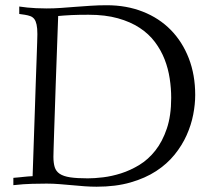

<svg xmlns="http://www.w3.org/2000/svg" viewBox="-20 -704 805 730"><path d="M30.8 -27.8Q43.5 -28.8 53.2 -29.8Q63 -30.8 71.3 -31.7Q79.6 -32.7 87.4 -33.2Q95.2 -33.7 104 -34.2Q108.9 -177.2 112.8 -293Q114.3 -342.3 116 -390.1Q117.7 -438 119.1 -477.1Q120.6 -516.1 121.3 -542.2Q122.1 -568.4 122.1 -574.2Q122.1 -596.7 119.1 -610.4Q116.2 -624 110.4 -631.6Q104.5 -639.2 95.5 -642.6Q86.4 -646 74.2 -647.9L53.2 -650.9V-679.2Q67.4 -677.2 84 -675.3Q98.1 -673.8 116.9 -672.9Q135.7 -671.9 157.2 -671.9Q184.1 -671.9 211.2 -673.8Q238.3 -675.8 266.6 -678Q294.9 -680.2 324.5 -682.1Q354 -684.1 386.2 -684.1Q460.9 -684.1 522.9 -659.7Q585 -635.3 629.2 -590.3Q673.3 -545.4 697.8 -482.4Q722.2 -419.4 722.2 -342.8Q722.2 -307.6 714.6 -268.3Q707 -229 689.7 -190.2Q672.4 -151.4 643.8 -116Q615.2 -80.6 573.7 -53.5Q532.2 -26.4 476.1 -10.3Q419.9 5.9 347.2 5.9Q324.7 5.9 301.5 4.2Q278.3 2.4 254.6 0.2Q231 -2 206.5 -3.9Q182.1 -5.9 157.2 -5.9Q133.8 -5.9 102.3 -5.1Q70.8 -4.4 30.8 0ZM316.9 -647.9Q300.3 -647.9 283.7 -647.7Q267.1 -647.5 252 -646.7Q236.8 -646 223.6 -645Q210.4 -644 201.2 -643.1Q195.8 -500 191.9 -384.8Q190.4 -335.4 188.7 -287.8Q187 -240.2 185.8 -201.9Q184.6 -163.6 183.8 -137.9Q183.1 -112.3 183.1 -107.9Q183.1 -84.5 188 -68.6Q192.9 -52.7 207 -43.2Q221.2 -33.7 246.8 -29.8Q272.5 -25.9 314 -25.9Q338.9 -25.9 371.8 -29.8Q404.8 -33.7 440.2 -44.9Q475.6 -56.2 509.8 -76.9Q543.9 -97.7 570.8 -131.8Q597.7 -166 614.3 -215.1Q630.9 -264.2 630.9 -332Q630.9 -368.2 625.2 -405.5Q619.6 -442.9 606 -478Q592.3 -513.2 569.1 -544.2Q545.9 -575.2 511 -598.1Q476.1 -621.1 428.2 -634.5Q380.4 -647.9 316.9 -647.9Z"/></svg>

Font: Simonetta
Style: Regular
Weight: 400
Version: Version 1.004